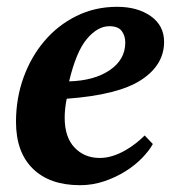

<svg xmlns="http://www.w3.org/2000/svg" viewBox="-20 -532 512 564"><path d="M429 -109Q418 -89 397 -67.5Q376 -46 348 -28.5Q320 -11 286 0.5Q252 12 215 12Q126 12 76.5 -36.5Q27 -85 27 -174Q27 -243 49 -304Q71 -365 110.5 -411.5Q150 -458 204.5 -485Q259 -512 324 -512Q384 -512 423 -484.5Q462 -457 462 -409Q462 -341 394.5 -297Q327 -253 176 -242Q173 -228 171.5 -213.5Q170 -199 170 -186Q170 -129 199 -98.5Q228 -68 273 -68Q292 -68 311 -74Q330 -80 347.5 -90Q365 -100 379.5 -111.5Q394 -123 405 -134ZM301 -455Q267 -455 235.5 -418Q204 -381 183 -293Q257 -295 302.5 -326Q348 -357 348 -407Q348 -427 337.5 -441Q327 -455 301 -455Z"/></svg>

Font: PT Serif
Style: Bold Italic
Weight: 700
Italic angle: -12°
Designer: A.Korolkova, O.Umpeleva, V.Yefimov
Foundry: ParaType Ltd
Version: Version 1.000W OFL